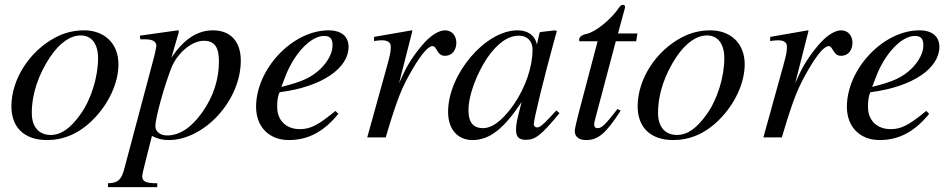

<svg xmlns="http://www.w3.org/2000/svg" viewBox="-20 -566 3922 791"><path d="M468 -301C468 -389 408 -441 327 -441C286 -441 246 -432 207 -411C102 -355 27 -240 27 -128C27 -41 80 11 174 11C240 11 304 -14 362 -72C428 -137 468 -225 468 -301ZM384 -326C384 -250 356 -156 310 -93C271 -39 233 -10 189 -10C142 -10 111 -41 111 -101C111 -180 139 -259 185 -329C225 -389 269 -420 313 -420C356 -420 384 -387 384 -326Z M715 -428C716 -432 717 -437 717 -437C717 -439 715 -441 712 -441L556 -419L558 -404H580C596 -404 624 -401 624 -377C624 -372 619 -346 608 -306L493 126C481 173 468 188 425 189V205H628V189C581 189 566 182 566 160C566 146 589 64 606 -6C631 7 652 11 675 11C821 11 972 -151 972 -316C972 -394 931 -441 857 -441C797 -441 740 -409 686 -328ZM882 -313C882 -243 861 -170 813 -103C769 -41 721 -8 668 -8C640 -8 620 -24 620 -46C620 -80 656 -209 685 -284C708 -344 767 -398 820 -398C865 -398 882 -370 882 -313Z M1362 -109C1290 -50 1259 -34 1215 -34C1159 -34 1122 -70 1122 -125C1122 -140 1122 -166 1132 -186C1311 -209 1416 -287 1416 -373C1416 -415 1387 -441 1334 -441C1184 -441 1035 -281 1035 -126C1035 -43 1089 11 1170 11C1253 11 1317 -27 1374 -97ZM1156 -252C1190 -341 1258 -418 1315 -418C1343 -418 1350 -403 1350 -379C1350 -348 1331 -312 1300 -282C1263 -247 1225 -229 1139 -208Z M1624 -223 1679 -439 1676 -441 1521 -414V-397C1536 -399 1544 -400 1552 -400C1572 -400 1590 -395 1590 -374C1590 -353 1588 -344 1574 -292L1493 0H1569C1619 -168 1637 -208 1680 -282C1716 -343 1744 -376 1762 -376C1769 -376 1772 -372 1778 -362C1787 -347 1795 -336 1813 -336C1843 -336 1860 -360 1860 -390C1860 -420 1841 -441 1813 -441C1790 -441 1760 -423 1734 -396C1693 -353 1659 -300 1640 -258Z M2272 -111 2245 -82C2215 -49 2202 -41 2193 -41C2185 -41 2179 -47 2179 -54C2179 -74 2221 -246 2268 -417C2271 -427 2272 -429 2274 -438L2267 -441L2206 -434L2203 -431L2192 -383C2184 -420 2155 -441 2112 -441C1979 -441 1826 -260 1826 -105C1826 -29 1870 11 1926 11C1996 11 2054 -33 2129 -146C2108 -64 2106 -56 2106 -31C2106 -2 2118 10 2146 10C2186 10 2210 -9 2285 -100ZM2174 -361C2174 -290 2144 -204 2097 -136C2067 -93 2020 -38 1970 -38C1934 -38 1910 -57 1910 -112C1910 -175 1945 -264 1987 -327C2029 -388 2073 -419 2118 -419C2153 -419 2174 -396 2174 -361Z M2606 -428H2526L2554 -531C2555 -533 2555 -538 2555 -538C2555 -543 2552 -546 2546 -546C2542 -546 2536 -543 2532 -537C2496 -483 2431 -434 2399 -427C2375 -422 2366 -413 2366 -402C2366 -402 2366 -399 2367 -396H2442L2364 -100C2356 -68 2348 -37 2348 -26C2348 -1 2367 11 2394 11C2446 11 2477 -18 2537 -110L2524 -117C2475 -54 2459 -38 2443 -38C2434 -38 2428 -41 2428 -54C2428 -57 2429 -64 2430 -68L2517 -396H2601Z M3048 -301C3048 -389 2988 -441 2907 -441C2866 -441 2826 -432 2787 -411C2682 -355 2607 -240 2607 -128C2607 -41 2660 11 2754 11C2820 11 2884 -14 2942 -72C3008 -137 3048 -225 3048 -301ZM2964 -326C2964 -250 2936 -156 2890 -93C2851 -39 2813 -10 2769 -10C2722 -10 2691 -41 2691 -101C2691 -180 2719 -259 2765 -329C2805 -389 2849 -420 2893 -420C2936 -420 2964 -387 2964 -326Z M3256 -223 3311 -439 3308 -441 3153 -414V-397C3168 -399 3176 -400 3184 -400C3204 -400 3222 -395 3222 -374C3222 -353 3220 -344 3206 -292L3125 0H3201C3251 -168 3269 -208 3312 -282C3348 -343 3376 -376 3394 -376C3401 -376 3404 -372 3410 -362C3419 -347 3427 -336 3445 -336C3475 -336 3492 -360 3492 -390C3492 -420 3473 -441 3445 -441C3422 -441 3392 -423 3366 -396C3325 -353 3291 -300 3272 -258Z M3796 -109C3724 -50 3693 -34 3649 -34C3593 -34 3556 -70 3556 -125C3556 -140 3556 -166 3566 -186C3745 -209 3850 -287 3850 -373C3850 -415 3821 -441 3768 -441C3618 -441 3469 -281 3469 -126C3469 -43 3523 11 3604 11C3687 11 3751 -27 3808 -97ZM3590 -252C3624 -341 3692 -418 3749 -418C3777 -418 3784 -403 3784 -379C3784 -348 3765 -312 3734 -282C3697 -247 3659 -229 3573 -208Z"/></svg>

Font: STIXGeneral
Style: Italic
Weight: 400
Italic angle: -16.33°
Designer: MicroPress Inc., with final additions and corrections provided by Coen Hoffman, Elsevier (retired)
Version: Version 1.1.0